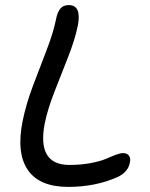

<svg xmlns="http://www.w3.org/2000/svg" viewBox="-20 -731 592 760"><path d="M250 8.8Q136.2 8.8 90.1 -58.3Q43.9 -125.5 69.8 -252.9Q83 -318.4 110.4 -391.1Q137.7 -463.9 164.1 -531.7Q190.4 -599.6 201.2 -651.9Q206.5 -681.6 218.3 -696.3Q230 -710.9 252 -710.9Q303.7 -710.9 288.1 -629.9Q276.9 -574.7 250 -506.3Q223.1 -438 196 -368.9Q168.9 -299.8 157.2 -243.2Q125 -78.1 254.9 -78.1Q300.3 -78.1 338.9 -85.4Q377.4 -92.8 397.5 -101.6Q417.5 -110.4 436.5 -117.7Q455.6 -125 466.8 -125Q482.9 -125 490.5 -114.7Q498 -104.5 494.1 -87.9Q487.8 -50.8 446.8 -30.8Q358.4 8.8 250 8.8Z"/></svg>

Font: Shantell Sans Normal
Style: Italic
Weight: 400
Italic angle: -11.31°
Designer: Stephen Nixon, Anya Danilova, Shantell Martin
Foundry: Arrow Type
Version: Version 1.006;[559af2be0]